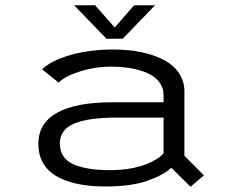

<svg xmlns="http://www.w3.org/2000/svg" viewBox="-20 -701 890 733"><path d="M572 -681 448.5 -553H386.5L263 -681H343L418 -596L492 -681ZM413.5 -512Q468.5 -512 516.2 -502.5Q564 -493 602 -474Q640 -455 662 -423.8Q684 -392.5 684 -352V-106.5L758.5 -31.5L707.5 12L634 -60.5Q602.5 -31.5 540.5 -10.2Q478.5 11 383.5 11Q261 11 193.8 -29.5Q126.5 -70 126.5 -152Q126.5 -231.5 198.8 -271Q271 -310.5 408 -310.5H604.5V-336.5Q604.5 -366 587.5 -388.2Q570.5 -410.5 541.2 -422.8Q512 -435 477.8 -440.8Q443.5 -446.5 404.5 -446.5Q343 -446.5 285.2 -428.2Q227.5 -410 204 -385.5L141 -436Q171 -467.5 244.8 -489.8Q318.5 -512 413.5 -512ZM400 -51.5Q471 -51.5 525 -69.5Q579 -87.5 604.5 -115.5V-252H424.5Q316.5 -252 262.5 -229Q208.5 -206 208.5 -153Q208.5 -124 222.5 -103.8Q236.5 -83.5 263.2 -72.5Q290 -61.5 323.2 -56.5Q356.5 -51.5 400 -51.5Z"/></svg>

Font: League Mono Wide Light
Style: Regular
Weight: 300
Width: 8
Designer: Tyler Finck
Foundry: The League of Moveable Type / Tyler Finck
Version: Version 2.210